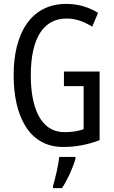

<svg xmlns="http://www.w3.org/2000/svg" viewBox="-20 -744 585 985"><path d="M308 -377V-302H409V-81C381 -71 348 -66 311 -66C188 -66 138 -192 138 -357C138 -547 202 -649 322 -649C366 -649 409 -635 453 -607L483 -678C435 -708 380 -724 320 -724C138 -724 50 -572 50 -359C50 -148 129 10 304 10C369 10 432 -2 491 -25V-377ZM367 71V61H284C280 101 263 174 252 210V221H298C325 181 353 120 367 71Z"/></svg>

Font: Noto Sans Sinhala UI ExtraCondensed
Style: Regular
Weight: 400
Width: 2
Designer: Jelle Bosma - Monotype Design Team
Foundry: Monotype Imaging Inc.
Version: Version 2.006